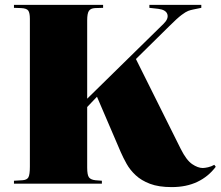

<svg xmlns="http://www.w3.org/2000/svg" viewBox="-20 -750 901 784"><path d="M681 14Q628 14 592.5 0.5Q557 -13 534 -34.5Q511 -56 497 -81Q483 -106 473 -129L376 -355L336 -313V-66Q336 -35 343.5 -25.5Q351 -16 370 -14L396 -12V0H37V-12L71 -14Q90 -15 96 -26Q102 -37 102 -70V-673Q102 -697 95.5 -706.5Q89 -716 66 -717L37 -718V-730H401V-718L368 -717Q350 -716 343 -705.5Q336 -695 336 -667V-347L647 -652Q669 -673 663.5 -691.5Q658 -710 626 -714L590 -718V-730H802V-718L768 -711Q758 -709 748.5 -705.5Q739 -702 721.5 -689Q704 -676 671 -643L535 -509L718 -142Q741 -96 764.5 -80Q788 -64 808 -64Q816 -64 829.5 -67Q843 -70 855 -77L861 -69Q831 -29 786 -7.5Q741 14 681 14Z"/></svg>

Font: Display Black
Style: Regular
Weight: 900
Designer: Latin by Veronika Burian and Jose Scaglione. Greek by Irene Vlachou. Cyrillic by Vera Evstafieva.
Foundry: TypeTogether
Version: Version 3.002